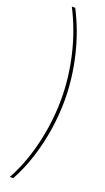

<svg xmlns="http://www.w3.org/2000/svg" viewBox="-191 -830 581 1059"><g transform="rotate(20 100.0 -300.0)"><path d="M50 200Q90 127 116.8 42.8Q143.5 -41.5 156.8 -129Q170 -216.5 170 -300Q170 -425.5 140 -554.2Q110 -683 50 -800H30Q90 -683 120 -554.2Q150 -425.5 150 -300Q150 -216.5 136.8 -129Q123.5 -41.5 96.8 42.8Q70 127 30 200Z"/></g></svg>

Font: Big Shoulders Stencil Display Thin
Style: Regular
Weight: 100
Designer: Patric King
Foundry: XO Type Co
Version: Version 1.000